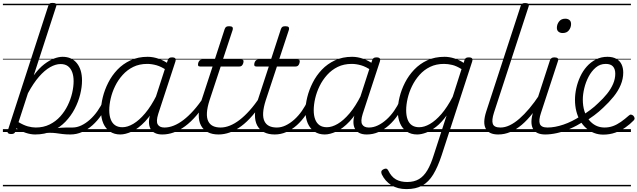

<svg xmlns="http://www.w3.org/2000/svg" viewBox="-20 -911 4399 1325"><path d="M466 17Q435 17 411.5 14Q388 11 366.5 8Q345 5 319 5.5Q293 6 259 12L283 -10Q324 -19 352 -23.5Q380 -28 401 -29.5Q422 -31 440.5 -31Q459 -31 481 -31Q490 -31 493.5 -23.5Q497 -16 495 -7Q493 2 485.5 9.5Q478 17 466 17ZM56 14Q42 14 35.5 7.5Q29 1 34 -11L313 -870Q317 -883 323 -887Q329 -891 343 -891Q359 -891 365.5 -885.5Q372 -880 368 -868L213 -391Q249 -440 285 -467.5Q321 -495 353 -507Q385 -519 412 -519Q475 -519 510.5 -475Q546 -431 546 -355Q546 -311 533.5 -260Q521 -209 495.5 -160Q470 -111 431.5 -71Q393 -31 341 -7Q289 17 223 17Q191 17 157 5.5Q123 -6 93 -26L87 -4Q83 5 77 9.5Q71 14 56 14ZM108 -68Q143 -47 172 -39Q201 -31 227 -31Q280 -31 322.5 -52Q365 -73 396 -107.5Q427 -142 447.5 -184Q468 -226 478 -269.5Q488 -313 488 -351Q488 -387 478 -413.5Q468 -440 448.5 -454.5Q429 -469 398 -469Q364 -469 326 -447.5Q288 -426 249.5 -382Q211 -338 173 -268ZM0 365H612V375H0ZM0 -20H612V0H0ZM0 -505H612V-500H0ZM0 -885H612V-875H0Z M466 17Q455 17 450.5 9.5Q446 2 447.5 -7Q449 -16 457.5 -23.5Q466 -31 481 -31Q511 -31 541.5 -45.5Q572 -60 600.5 -85.5Q629 -111 653 -145Q677 -179 694 -217Q699 -228 707.5 -228Q716 -228 723 -220.5Q730 -213 726 -203Q707 -157 679.5 -117Q652 -77 618.5 -47Q585 -17 546.5 0Q508 17 466 17ZM612 365V375ZM612 -20V0ZM612 -505V-500ZM612 -885V-875Z M810 17Q769 17 739 -3Q709 -23 693 -59.5Q677 -96 677 -146Q677 -190 689.5 -240.5Q702 -291 727 -340.5Q752 -390 790 -430Q828 -470 880.5 -494.5Q933 -519 999 -519Q1037 -519 1076.5 -505Q1116 -491 1147 -467L1135 -423Q1094 -451 1060.5 -460.5Q1027 -470 996 -470Q942 -470 900 -449.5Q858 -429 826.5 -394Q795 -359 774.5 -317Q754 -275 744 -231.5Q734 -188 734 -150Q734 -114 744 -87.5Q754 -61 774 -47Q794 -33 825 -33Q860 -33 900 -56.5Q940 -80 981.5 -129Q1023 -178 1061 -254L1074 -214Q1030 -124 982 -73.5Q934 -23 889.5 -3Q845 17 810 17ZM1099 17Q1070 17 1049.5 7Q1029 -3 1018.5 -22.5Q1008 -42 1008 -69Q1008 -96 1019 -130L1137 -494Q1141 -506 1147.5 -510.5Q1154 -515 1167 -515Q1185 -515 1190 -507.5Q1195 -500 1191 -488L1072 -125Q1056 -74 1068.5 -52.5Q1081 -31 1114 -31Q1123 -31 1127 -23.5Q1131 -16 1129.5 -7Q1128 2 1120.5 9.5Q1113 17 1099 17ZM612 365H1247V375H612ZM612 -20H1247V0H612ZM612 -505H1247V-500H612ZM612 -885H1247V-875H612Z M1101 17Q1090 17 1085.5 9.5Q1081 2 1082.5 -7Q1084 -16 1092.5 -23.5Q1101 -31 1116 -31Q1146 -31 1179 -44Q1212 -57 1246 -83Q1280 -109 1316 -149Q1352 -189 1388 -244Q1396 -257 1405 -255Q1414 -253 1418.5 -243.5Q1423 -234 1416 -225Q1376 -161 1336.5 -115Q1297 -69 1257.5 -40Q1218 -11 1179 3Q1140 17 1101 17ZM1247 365V375ZM1247 -20V0ZM1247 -505V-500ZM1247 -885V-875Z M1488 17Q1444 17 1413.5 1Q1383 -15 1367 -45Q1351 -75 1351.5 -118.5Q1352 -162 1370 -217L1447 -452H1361Q1350 -452 1347.5 -458.5Q1345 -465 1348 -477Q1352 -489 1358.5 -494.5Q1365 -500 1375 -500H1462L1530 -709Q1534 -721 1540.5 -725.5Q1547 -730 1561 -730Q1578 -730 1583.5 -724Q1589 -718 1586 -706L1518 -500H1646Q1657 -500 1659.5 -494Q1662 -488 1659 -476Q1655 -463 1648.5 -457.5Q1642 -452 1632 -452H1503L1426 -219Q1410 -169 1408 -133Q1406 -97 1417 -74.5Q1428 -52 1449.5 -41.5Q1471 -31 1502 -31Q1512 -31 1516 -23.5Q1520 -16 1519 -7Q1518 2 1510 9.5Q1502 17 1488 17ZM1247 365H1635V375H1247ZM1247 -20H1635V0H1247ZM1247 -505H1635V-500H1247ZM1247 -885H1635V-875H1247Z M1488 17Q1477 17 1472.5 9.5Q1468 2 1469.5 -7Q1471 -16 1479.5 -23.5Q1488 -31 1503 -31Q1533 -31 1566 -44Q1599 -57 1633 -83Q1667 -109 1703 -149Q1739 -189 1775 -244Q1783 -257 1792 -255Q1801 -253 1805.5 -243.5Q1810 -234 1803 -225Q1763 -161 1723.5 -115Q1684 -69 1644.5 -40Q1605 -11 1566 3Q1527 17 1488 17ZM1634 365V375ZM1634 -20V0ZM1634 -505V-500ZM1634 -885V-875Z M1876 17Q1832 17 1801.5 1Q1771 -15 1755 -45Q1739 -75 1739.5 -118.5Q1740 -162 1758 -217L1835 -452H1749Q1738 -452 1735.5 -458.5Q1733 -465 1736 -477Q1740 -489 1746.5 -494.5Q1753 -500 1763 -500H1850L1918 -709Q1922 -721 1928.5 -725.5Q1935 -730 1949 -730Q1966 -730 1971.5 -724Q1977 -718 1974 -706L1906 -500H2034Q2045 -500 2047.5 -494Q2050 -488 2047 -476Q2043 -463 2036.5 -457.5Q2030 -452 2020 -452H1891L1814 -219Q1798 -169 1796 -133Q1794 -97 1805 -74.5Q1816 -52 1837.5 -41.5Q1859 -31 1890 -31Q1900 -31 1904 -23.5Q1908 -16 1907 -7Q1906 2 1898 9.5Q1890 17 1876 17ZM1635 365H2023V375H1635ZM1635 -20H2023V0H1635ZM1635 -505H2023V-500H1635ZM1635 -885H2023V-875H1635Z M1876 17Q1865 17 1860.5 9.5Q1856 2 1857.5 -7Q1859 -16 1867.5 -23.5Q1876 -31 1891 -31Q1921 -31 1951.5 -45.5Q1982 -60 2010.5 -85.5Q2039 -111 2063 -145Q2087 -179 2104 -217Q2109 -228 2117.5 -228Q2126 -228 2133 -220.5Q2140 -213 2136 -203Q2117 -157 2089.5 -117Q2062 -77 2028.5 -47Q1995 -17 1956.5 0Q1918 17 1876 17ZM2022 365V375ZM2022 -20V0ZM2022 -505V-500ZM2022 -885V-875Z M2221 17Q2180 17 2150 -3Q2120 -23 2104 -59.5Q2088 -96 2088 -146Q2088 -190 2100.5 -240.5Q2113 -291 2138 -340.5Q2163 -390 2201 -430Q2239 -470 2291.5 -494.5Q2344 -519 2410 -519Q2448 -519 2487.5 -505Q2527 -491 2558 -467L2546 -423Q2505 -451 2471.5 -460.5Q2438 -470 2407 -470Q2353 -470 2311 -449.5Q2269 -429 2237.5 -394Q2206 -359 2185.5 -317Q2165 -275 2155 -231.5Q2145 -188 2145 -150Q2145 -114 2155 -87.5Q2165 -61 2185 -47Q2205 -33 2236 -33Q2271 -33 2311 -56.5Q2351 -80 2392.5 -129Q2434 -178 2472 -254L2485 -214Q2441 -124 2393 -73.5Q2345 -23 2300.5 -3Q2256 17 2221 17ZM2510 17Q2481 17 2460.5 7Q2440 -3 2429.5 -22.5Q2419 -42 2419 -69Q2419 -96 2430 -130L2548 -494Q2552 -506 2558.5 -510.5Q2565 -515 2578 -515Q2596 -515 2601 -507.5Q2606 -500 2602 -488L2483 -125Q2467 -74 2479.5 -52.5Q2492 -31 2525 -31Q2534 -31 2538 -23.5Q2542 -16 2540.5 -7Q2539 2 2531.5 9.5Q2524 17 2510 17ZM2023 365H2658V375H2023ZM2023 -20H2658V0H2023ZM2023 -505H2658V-500H2023ZM2023 -885H2658V-875H2023Z M2512 17Q2501 17 2496.5 9.5Q2492 2 2493.5 -7Q2495 -16 2503.5 -23.5Q2512 -31 2527 -31Q2557 -31 2587.5 -45.5Q2618 -60 2646.5 -85.5Q2675 -111 2699 -145Q2723 -179 2740 -217Q2745 -228 2753.5 -228Q2762 -228 2769 -220.5Q2776 -213 2772 -203Q2753 -157 2725.5 -117Q2698 -77 2664.5 -47Q2631 -17 2592.5 0Q2554 17 2512 17ZM2658 365V375ZM2658 -20V0ZM2658 -505V-500ZM2658 -885V-875Z M2785 394Q2724 394 2681 367Q2638 340 2615 293Q2610 282 2611.5 273Q2613 264 2627 257Q2638 251 2646 253Q2654 255 2659 265Q2681 310 2713 327.5Q2745 345 2790 345Q2838 345 2871.5 325Q2905 305 2929.5 263.5Q2954 222 2974 157L3062 -114Q3026 -64 2989 -35.5Q2952 -7 2919 5Q2886 17 2859 17Q2817 17 2787 -3Q2757 -23 2741 -59.5Q2725 -96 2725 -146Q2725 -190 2737.5 -241Q2750 -292 2775 -341Q2800 -390 2838.5 -430.5Q2877 -471 2929 -495Q2981 -519 3048 -519Q3081 -519 3115.5 -508Q3150 -497 3180 -477L3185 -495Q3189 -507 3195.5 -511Q3202 -515 3215 -515Q3233 -515 3238 -507.5Q3243 -500 3239 -488L3028 160Q3001 242 2969.5 293.5Q2938 345 2894 369.5Q2850 394 2785 394ZM2873 -33Q2908 -33 2947 -55.5Q2986 -78 3026 -124Q3066 -170 3104 -243L3165 -434Q3130 -456 3100.5 -463Q3071 -470 3044 -470Q2990 -470 2948 -449.5Q2906 -429 2875 -394Q2844 -359 2823.5 -317Q2803 -275 2793 -231.5Q2783 -188 2783 -150Q2783 -114 2792.5 -87.5Q2802 -61 2822 -47Q2842 -33 2873 -33ZM2658 365H3281V375H2658ZM2658 -20H3281V0H2658ZM2658 -505H3281V-500H2658ZM2658 -885H3281V-875H2658Z M3418 17Q3386 17 3364.5 7Q3343 -3 3332 -23.5Q3321 -44 3322 -73Q3323 -102 3335 -140L3573 -869Q3577 -881 3583.5 -885.5Q3590 -890 3604 -890Q3620 -890 3626 -884Q3632 -878 3628 -866L3389 -134Q3372 -81 3381 -56Q3390 -31 3433 -31Q3442 -31 3446.5 -23.5Q3451 -16 3449 -7Q3447 2 3439.5 9.5Q3432 17 3418 17ZM3241 365H3565V375H3241ZM3241 -20H3565V0H3241ZM3241 -505H3565V-500H3241ZM3241 -885H3565V-875H3241Z M3419 17Q3408 17 3403.5 9.5Q3399 2 3400.5 -7Q3402 -16 3410.5 -23.5Q3419 -31 3434 -31Q3465 -31 3497.5 -46.5Q3530 -62 3564 -91.5Q3598 -121 3633 -162.5Q3668 -204 3703 -257Q3710 -268 3719 -266.5Q3728 -265 3732.5 -257Q3737 -249 3731 -239Q3694 -178 3656.5 -130Q3619 -82 3580.5 -49.5Q3542 -17 3501.5 0Q3461 17 3419 17ZM3565 365V375ZM3565 -20V0ZM3565 -505V-500ZM3565 -885V-875Z M3743 17Q3711 17 3689.5 7Q3668 -3 3657.5 -23.5Q3647 -44 3647.5 -73Q3648 -102 3660 -140L3775 -494Q3780 -506 3786.5 -510.5Q3793 -515 3806 -515Q3822 -515 3828.5 -509Q3835 -503 3831 -491L3714 -134Q3696 -81 3705.5 -56Q3715 -31 3758 -31Q3768 -31 3772 -23.5Q3776 -16 3774.5 -7Q3773 2 3765 9.5Q3757 17 3743 17ZM3863 -683Q3846 -683 3834.5 -692Q3823 -701 3823 -719Q3823 -743 3838 -762.5Q3853 -782 3881 -782Q3898 -782 3909.5 -773Q3921 -764 3921 -745Q3921 -722 3906.5 -702.5Q3892 -683 3863 -683ZM3565 365H3890V375H3565ZM3565 -20H3890V0H3565ZM3565 -505H3890V-500H3565ZM3565 -885H3890V-875H3565Z M3743 17Q3731 17 3727 9.5Q3723 2 3726 -7Q3729 -16 3738 -23.5Q3747 -31 3759 -31Q3809 -31 3868 -51Q3927 -71 3987 -110Q3994 -115 4001 -111.5Q4008 -108 4012 -100.5Q4016 -93 4015 -84.5Q4014 -76 4007 -72Q3959 -42 3912.5 -22Q3866 -2 3823 7.5Q3780 17 3743 17ZM3890 365V375ZM3890 -20V0ZM3890 -505V-500ZM3890 -885V-875Z M3989 -109Q4022 -129 4053 -152Q4084 -175 4109 -200Q4143 -231 4169.5 -264Q4196 -297 4211 -332Q4226 -367 4226 -402Q4226 -435 4210 -452.5Q4194 -470 4160 -470Q4121 -470 4091.5 -445Q4062 -420 4042 -382Q4022 -344 4012 -301.5Q4002 -259 4002 -224Q4002 -180 4013 -144.5Q4024 -109 4044.5 -83.5Q4065 -58 4092 -44.5Q4119 -31 4152 -31Q4183 -31 4210.5 -41Q4238 -51 4265 -70Q4292 -89 4319 -113Q4327 -121 4335 -120Q4343 -119 4350 -113Q4357 -106 4359 -97Q4361 -88 4352 -79Q4328 -54 4296 -31.5Q4264 -9 4225.5 4.5Q4187 18 4143 18Q4109 18 4079.5 6.5Q4050 -5 4025.5 -26.5Q4001 -48 3983.5 -78Q3966 -108 3957 -144.5Q3948 -181 3948 -222Q3948 -261 3957 -302Q3966 -343 3984 -382Q4002 -421 4029 -451.5Q4056 -482 4092 -500.5Q4128 -519 4172 -519Q4209 -519 4233.5 -505Q4258 -491 4269.5 -466.5Q4281 -442 4281 -410Q4281 -367 4263.5 -325Q4246 -283 4214.5 -244Q4183 -205 4143 -168Q4114 -140 4080.5 -115Q4047 -90 4011 -69ZM3890 365H4334V375H3890ZM3890 -20H4334V0H3890ZM3890 -505H4334V-500H3890ZM3890 -885H4334V-875H3890Z"/></svg>

Font: Playwrite DK Uloopet Guides
Style: Regular
Weight: 400
Designer: Veronika Burian, José Scaglione
Foundry: TypeTogether
Version: Version 1.003